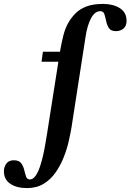

<svg xmlns="http://www.w3.org/2000/svg" viewBox="-169 -732 666 980"><path d="M-31 228Q-84 228 -116.5 206Q-149 184 -149 142Q-149 120 -136.5 103Q-124 86 -99 86Q-72 86 -61 101Q-50 116 -45.5 135Q-41 154 -36 169Q-31 184 -16 184Q-1 184 12 166Q25 148 34.5 120Q44 92 51 61Q58 30 62.5 2Q67 -26 70 -42L129 -417H43L50 -468H137Q145 -514 154.5 -551.5Q164 -589 181 -618Q195 -642 216 -663.5Q237 -685 271 -698.5Q305 -712 357 -712Q408 -712 442.5 -690.5Q477 -669 477 -625Q477 -599 461 -586Q445 -573 423 -573Q397 -573 387 -588.5Q377 -604 373 -624Q369 -643 364 -659Q359 -675 343 -675Q315 -675 295.5 -638.5Q276 -602 267 -540L196 -82Q191 -52 182 -12Q173 28 156.5 70Q140 112 115 148Q90 184 54 206Q18 228 -31 228Z"/></svg>

Font: STIX Two Text SemiBold
Style: Italic
Weight: 600
Italic angle: -12°
Designer: Ross Mills, John Hudson & Paul Hanslow, Tiro Typeworks Ltd; with prior portions MicroPress Inc. and Coen Hoffman, Elsevi
Foundry: Tiro Typeworks Ltd
Version: Version 2.13 b171